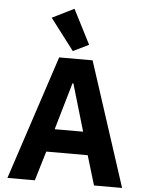

<svg xmlns="http://www.w3.org/2000/svg" viewBox="-63 -1027 811 1076"><g transform="rotate(5 342.5 -488.5)"><path d="M323 -740 411 -783 312 -977 189 -916ZM665 0 438 -698H250L20 0H174L224 -166H457L507 0ZM420 -295H260L337 -560H342Z"/></g></svg>

Font: IBM Plex Sans Thai Looped
Style: Bold
Weight: 700
Designer: Mike Abbink, Paul van der Laan, Pieter van Rosmalen, Ben Mitchell, Mark Frömberg
Foundry: Bold Monday
Version: Version 1.1